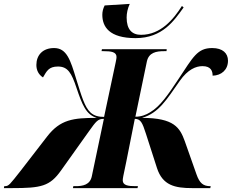

<svg xmlns="http://www.w3.org/2000/svg" viewBox="-76 -967 1192 987"><path d="M621 -771C760 -771 820 -862 868 -929L859 -936C816 -868 750 -788 649 -788C602 -788 575 -816 575 -877C575 -899 580 -923 591 -947L462 -939C454 -923 450 -908 450 -891C450 -830 485 -771 621 -771ZM-56 0H-15C136 0 180 -9 238 -91L379 -289C419 -345 427 -356 458 -356L396 -61C387 -17 350 -10 313 -10H301L299 0H631L633 -10H620C583 -10 555 -14 555 -40C555 -49 557 -60 573 -135L617 -356C647 -356 656 -336 674 -280L731 -103C760 -14 823 0 912 0H1005L1007 -10H1005C969 -10 950 -25 934 -71L874 -241C849 -310 820 -361 654 -361C740 -386 780 -454 848 -551C890 -611 932 -627 965 -627C1009 -627 1017 -601 1017 -578C1062 -579 1096 -608 1096 -655C1096 -693 1069 -720 1015 -720C938 -720 917 -674 841 -560C788 -480 747 -420 696 -390C674 -376 649 -367 620 -367L679 -651C689 -697 727 -704 768 -704H780L781 -714H448L446 -704H456C496 -704 523 -700 523 -674C523 -670 522 -661 519 -648L459 -366C430 -366 408 -372 390 -388C359 -416 343 -474 316 -560C286 -659 267 -720 202 -720C143 -720 111 -683 111 -633C111 -605 123 -583 145 -569C164 -601 174 -625 222 -625C273 -625 292 -591 317 -516C346 -430 366 -377 422 -361C300 -361 234 -353 166 -265L30 -89C-26 -18 -31 -10 -51 -10H-54Z"/></svg>

Font: Noto Serif Display SemiCondensed Black
Style: Italic
Weight: 900
Width: 4
Italic angle: -12°
Designer: Monotype Design Team
Foundry: Monotype Imaging Inc.
Version: Version 2.009